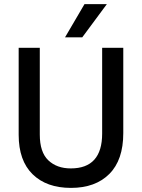

<svg xmlns="http://www.w3.org/2000/svg" viewBox="-20 -907 692 936"><path d="M381 -725H297L392 -887H501ZM581 -258Q581 -127 513 -59Q445 9 326 9Q207 9 139 -57.5Q71 -124 71 -250V-674H174V-251Q174 -165 215.5 -125.5Q257 -86 325 -86Q478 -86 478 -256V-674H581Z"/></svg>

Font: Hind Mysuru Medium
Style: Regular
Weight: 500
Designer: Manushi Parikh, Hitesh Malaviya
Foundry: Indian Type Foundry
Version: Version 0.703;PS 1.0;hotconv 1.0.86;makeotf.lib2.5.63406